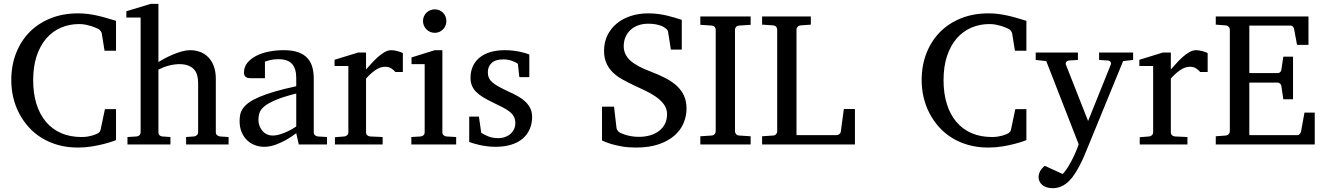

<svg xmlns="http://www.w3.org/2000/svg" viewBox="-20 -757 6941 1006"><path d="M587.9 -22.9Q585.9 -22 568.8 -15.9Q551.8 -9.8 524.4 -2.7Q497.1 4.4 461.7 10.3Q426.3 16.1 388.2 16.1Q332 16.1 284.4 2.7Q236.8 -10.7 198 -34.7Q159.2 -58.6 129.6 -91.8Q100.1 -125 79.8 -164.1Q59.6 -203.1 49.3 -247.1Q39.1 -291 39.1 -336.9Q39.1 -414.6 64.5 -479Q89.8 -543.5 135.7 -589.6Q181.6 -635.7 246.1 -661.4Q310.5 -687 389.2 -687Q413.6 -687 436.3 -684.3Q459 -681.6 482.4 -676.8Q505.9 -671.9 531.7 -664.6Q557.6 -657.2 587.9 -647.9V-491.2H527.8L513.2 -582Q512.2 -588.9 506.3 -595.7Q500.5 -602.5 496.1 -605Q490.2 -607.4 480.7 -611.8Q471.2 -616.2 458 -620.4Q444.8 -624.5 428.7 -627.7Q412.6 -630.9 394 -630.9Q342.8 -630.9 298.8 -611.8Q254.9 -592.8 222.7 -555.7Q190.4 -518.6 172.1 -463.6Q153.8 -408.7 153.8 -336.9Q153.8 -267.1 171.1 -211.9Q188.5 -156.7 221.2 -118.2Q253.9 -79.6 300.8 -59.3Q347.7 -39.1 407.2 -39.1Q424.8 -39.1 439.2 -41.5Q453.6 -43.9 464.4 -47.1Q475.1 -50.3 481 -53Q486.8 -55.7 487.8 -56.2Q495.6 -59.1 500.5 -64.5Q505.4 -69.8 506.8 -76.2L529.8 -185.1H587.9Z M955.1 0V-39.1L996.1 -42Q1004.9 -43 1011.5 -48.8Q1018.1 -54.7 1018.1 -64V-321.8Q1018.1 -343.3 1013.4 -361.3Q1008.8 -379.4 997.3 -392.6Q985.8 -405.8 966.8 -413.3Q947.8 -420.9 918.9 -420.9Q905.8 -420.9 891.1 -418.7Q876.5 -416.5 862.1 -412.6Q847.7 -408.7 834.2 -403.3Q820.8 -397.9 810.1 -392.1V-64Q810.1 -54.7 815.4 -48.8Q820.8 -43 830.1 -42L873 -39.1V0H647.9V-39.1L695.8 -42Q705.1 -43 710.9 -48.8Q716.8 -54.7 716.8 -64V-665H642.1V-698.2L770 -736.8H810.1V-432.1Q823.7 -440.4 843.8 -451.2Q863.8 -461.9 886.5 -471.4Q909.2 -481 932.4 -487.5Q955.6 -494.1 975.1 -494.1Q1003.9 -494.1 1028.6 -484.9Q1053.2 -475.6 1071.5 -457Q1089.8 -438.5 1100.3 -409.9Q1110.8 -381.3 1110.8 -342.8V-64Q1110.8 -54.7 1117.4 -48.8Q1124 -43 1132.8 -42L1177.7 -39.1V0Z M1532.2 -267.1Q1464.8 -250 1425.3 -233.4Q1385.7 -216.8 1365.5 -200Q1345.2 -183.1 1339.6 -165.8Q1334 -148.4 1334 -129.9Q1334 -114.3 1339.1 -99.4Q1344.2 -84.5 1353.8 -72.8Q1363.3 -61 1377.2 -54Q1391.1 -46.9 1409.2 -46.9Q1429.2 -46.9 1450.9 -54.2Q1472.7 -61.5 1490.7 -70.3Q1511.7 -80.6 1532.2 -94.2ZM1545.4 0 1532.2 -59.1Q1505.9 -39.1 1478 -23.4Q1465.8 -16.6 1452.1 -10.3Q1438.5 -3.9 1424.1 1.2Q1409.7 6.3 1394.8 9.3Q1379.9 12.2 1365.2 12.2Q1337.9 12.2 1314.2 2.9Q1290.5 -6.3 1272.9 -23.9Q1255.4 -41.5 1245.4 -66.4Q1235.4 -91.3 1235.4 -123Q1235.4 -141.6 1239 -158.2Q1242.7 -174.8 1253.9 -190.4Q1265.1 -206.1 1285.4 -220.5Q1305.7 -234.9 1338.6 -249Q1371.6 -263.2 1419.2 -277.1Q1466.8 -291 1532.2 -305.2V-348.1Q1532.2 -398.4 1509.8 -422.6Q1487.3 -446.8 1439 -446.8Q1412.6 -446.8 1394 -441.9Q1375.5 -437 1368.2 -434.1V-347.2H1295.4Q1288.6 -347.2 1282 -348.1Q1275.4 -349.1 1270 -352.3Q1264.6 -355.5 1261.5 -361.1Q1258.3 -366.7 1258.3 -376Q1258.3 -406.7 1276.9 -429Q1295.4 -451.2 1325.2 -465.8Q1355 -480.5 1392.1 -487.3Q1429.2 -494.1 1466.3 -494.1Q1512.7 -494.1 1543.2 -482.9Q1573.7 -471.7 1591.6 -451.7Q1609.4 -431.6 1616.7 -404.3Q1624 -377 1624 -344.2V-64Q1624 -54.7 1630.1 -48.8Q1636.2 -43 1645 -42L1693.4 -39.1V0Z M2051.8 -379.9Q2042 -391.1 2029.3 -399.2Q2016.6 -407.2 1998 -407.2Q1973.6 -407.2 1948.7 -390.9Q1923.8 -374.5 1897.9 -345.2V-64Q1897.9 -54.7 1903.8 -48.8Q1909.7 -43 1918.9 -42L1984.9 -39.1V0H1734.9V-38.1L1784.2 -42Q1793 -43 1799.1 -48.8Q1805.2 -54.7 1805.2 -64V-411.1H1732.9V-443.8L1856.9 -481.9H1897.9V-393.1Q1908.7 -404.8 1924.1 -422.1Q1939.5 -439.5 1957 -455.6Q1974.6 -471.7 1993.4 -482.9Q2012.2 -494.1 2029.8 -494.1Q2037.6 -494.1 2046.4 -492.7Q2055.2 -491.2 2063.5 -489Q2071.8 -486.8 2078.9 -484.1Q2085.9 -481.4 2090.8 -479V-379.9Z M2135.3 0V-39.1L2184.1 -42Q2193.4 -43 2199.2 -48.8Q2205.1 -54.7 2205.1 -64V-420.9H2136.2V-456.1L2258.3 -494.1H2297.9V-64Q2297.9 -54.7 2304 -48.8Q2310.1 -43 2318.8 -42L2370.1 -39.1V0ZM2318.8 -647Q2318.8 -634.3 2314.2 -622.8Q2309.6 -611.3 2301.3 -603Q2293 -594.7 2282 -589.8Q2271 -585 2258.3 -585Q2245.6 -585 2234.1 -589.8Q2222.7 -594.7 2214.4 -603Q2206.1 -611.3 2201.2 -622.8Q2196.3 -634.3 2196.3 -647Q2196.3 -659.7 2201.2 -670.9Q2206.1 -682.1 2214.4 -690.4Q2222.7 -698.7 2234.1 -703.4Q2245.6 -708 2258.3 -708Q2271 -708 2282 -703.4Q2293 -698.7 2301.3 -690.4Q2309.6 -682.1 2314.2 -670.9Q2318.8 -659.7 2318.8 -647Z M2768.1 -145Q2768.1 -108.4 2754.9 -79.1Q2741.7 -49.8 2717.3 -29.5Q2692.9 -9.3 2657.2 1.5Q2621.6 12.2 2577.1 12.2Q2554.2 12.2 2532.5 9.5Q2510.7 6.8 2492.4 2.7Q2474.1 -1.5 2460 -5.9Q2445.8 -10.3 2438.5 -13.2V-146H2489.3L2501.5 -61Q2516.6 -51.3 2538.8 -42.2Q2561 -33.2 2590.3 -33.2Q2611.8 -33.2 2628.4 -39.8Q2645 -46.4 2656.5 -57.1Q2668 -67.9 2674.1 -81.8Q2680.2 -95.7 2680.2 -110.8Q2680.2 -131.8 2671.9 -146.7Q2663.6 -161.6 2647.9 -173.6Q2632.3 -185.5 2609.6 -196.8Q2586.9 -208 2558.1 -222.2Q2530.8 -235.4 2509.8 -248.3Q2488.8 -261.2 2474.4 -276.1Q2460 -291 2452.6 -308.8Q2445.3 -326.7 2445.3 -349.1Q2445.3 -382.3 2457.3 -409.2Q2469.2 -436 2492.2 -454.8Q2515.1 -473.6 2548.6 -483.9Q2582 -494.1 2625.5 -494.1Q2647.5 -494.1 2667.5 -491.7Q2687.5 -489.3 2704.1 -485.8Q2720.7 -482.4 2733.4 -478.5Q2746.1 -474.6 2753.4 -471.2V-353H2701.2L2693.4 -422.9Q2682.6 -431.2 2661.6 -438.5Q2640.6 -445.8 2617.2 -445.8Q2575.7 -445.8 2555.9 -427Q2536.1 -408.2 2536.1 -378.9Q2536.1 -361.8 2541.7 -349.1Q2547.4 -336.4 2560.3 -325.2Q2573.2 -314 2594.5 -302.2Q2615.7 -290.5 2647.5 -275.9Q2673.8 -264.2 2695.8 -251.5Q2717.8 -238.8 2733.9 -223.1Q2750 -207.5 2759 -188.5Q2768.1 -169.4 2768.1 -145Z M3577.1 -188Q3577.1 -149.9 3562.3 -113.3Q3547.4 -76.7 3515.1 -47.9Q3482.9 -19 3432.6 -1.5Q3382.3 16.1 3312 16.1Q3271 16.1 3238.5 10.3Q3206.1 4.4 3182.6 -2.4Q3155.8 -10.7 3134.3 -21V-198.2H3197.3L3210.4 -85Q3211.4 -79.1 3216.6 -72.3Q3221.7 -65.4 3227.1 -63L3235.4 -58.6Q3242.7 -55.2 3255.4 -51Q3268.1 -46.9 3286.4 -43.5Q3304.7 -40 3328.1 -40Q3359.9 -40 3387 -48.1Q3414.1 -56.2 3433.6 -71.3Q3453.1 -86.4 3464.1 -108.4Q3475.1 -130.4 3475.1 -158.2Q3475.1 -188.5 3457.8 -211.2Q3440.4 -233.9 3414.3 -251.7Q3388.2 -269.5 3357.4 -283.7Q3326.7 -297.9 3299.3 -311Q3268.6 -325.7 3240.5 -341.3Q3212.4 -356.9 3191.2 -377.4Q3169.9 -397.9 3157.5 -425.5Q3145 -453.1 3145 -491.2Q3145 -535.6 3162.6 -571.8Q3180.2 -607.9 3211.2 -633.5Q3242.2 -659.2 3284.4 -673.1Q3326.7 -687 3376 -687Q3404.3 -687 3429.4 -683.6Q3454.6 -680.2 3476.3 -675Q3498 -669.9 3516.8 -664.1Q3535.6 -658.2 3552.2 -652.8V-497.1H3495.1L3480 -592.8Q3479 -597.7 3474.4 -602.5Q3469.7 -607.4 3465.3 -609.9Q3464.4 -610.4 3459 -614.3Q3453.6 -618.2 3443.1 -622.1Q3432.6 -626 3416.3 -629.4Q3399.9 -632.8 3377.4 -632.8Q3347.2 -632.8 3323.2 -624Q3299.3 -615.2 3282.7 -599.4Q3266.1 -583.5 3257.1 -562Q3248 -540.5 3248 -515.1Q3248 -492.2 3257.1 -473.4Q3266.1 -454.6 3283.9 -438.7Q3301.8 -422.9 3327.6 -409.2Q3353.5 -395.5 3387.2 -382.8Q3432.6 -365.7 3468 -347.2Q3503.4 -328.6 3527.6 -305.7Q3551.8 -282.7 3564.5 -254.2Q3577.1 -225.6 3577.1 -188Z M3649.4 0V-43L3709 -46.9Q3719.7 -47.9 3724.9 -54.7Q3730 -61.5 3730 -68.8V-602.1Q3730 -609.4 3724.9 -615.7Q3719.7 -622.1 3709 -623L3649.4 -627V-670.9H3913.1V-627L3852.1 -623Q3841.8 -622.1 3836.4 -615.7Q3831.1 -609.4 3831.1 -602.1V-68.8Q3831.1 -61.5 3836.4 -54.7Q3841.8 -47.9 3852.1 -46.9L3913.1 -43V0Z M3973.1 0V-43L4031.2 -46.9Q4042 -47.9 4047.1 -54.7Q4052.2 -61.5 4052.2 -68.8V-602.1Q4052.2 -609.4 4047.1 -616.2Q4042 -623 4031.2 -624L3973.1 -627.9V-670.9H4228.5V-627.9L4175.3 -624Q4164.6 -623 4158.9 -616.2Q4153.3 -609.4 4153.3 -602.1V-48.8H4363.3Q4370.1 -48.8 4377.2 -54Q4384.3 -59.1 4385.3 -65.9L4401.4 -186H4459.5V0Z M5357.9 -22.9Q5356 -22 5338.9 -15.9Q5321.8 -9.8 5294.4 -2.7Q5267.1 4.4 5231.7 10.3Q5196.3 16.1 5158.2 16.1Q5102.1 16.1 5054.4 2.7Q5006.8 -10.7 4968 -34.7Q4929.2 -58.6 4899.7 -91.8Q4870.1 -125 4849.9 -164.1Q4829.6 -203.1 4819.3 -247.1Q4809.1 -291 4809.1 -336.9Q4809.1 -414.6 4834.5 -479Q4859.9 -543.5 4905.8 -589.6Q4951.7 -635.7 5016.1 -661.4Q5080.6 -687 5159.2 -687Q5183.6 -687 5206.3 -684.3Q5229 -681.6 5252.4 -676.8Q5275.9 -671.9 5301.8 -664.6Q5327.6 -657.2 5357.9 -647.9V-491.2H5297.9L5283.2 -582Q5282.2 -588.9 5276.4 -595.7Q5270.5 -602.5 5266.1 -605Q5260.3 -607.4 5250.7 -611.8Q5241.2 -616.2 5228 -620.4Q5214.8 -624.5 5198.7 -627.7Q5182.6 -630.9 5164.1 -630.9Q5112.8 -630.9 5068.8 -611.8Q5024.9 -592.8 4992.7 -555.7Q4960.4 -518.6 4942.1 -463.6Q4923.8 -408.7 4923.8 -336.9Q4923.8 -267.1 4941.2 -211.9Q4958.5 -156.7 4991.2 -118.2Q5023.9 -79.6 5070.8 -59.3Q5117.7 -39.1 5177.2 -39.1Q5194.8 -39.1 5209.2 -41.5Q5223.6 -43.9 5234.4 -47.1Q5245.1 -50.3 5251 -53Q5256.8 -55.7 5257.8 -56.2Q5265.6 -59.1 5270.5 -64.5Q5275.4 -69.8 5276.9 -76.2L5299.8 -185.1H5357.9Z M5864.7 -437 5672.9 30.8Q5668 43 5659.2 63.5Q5650.4 84 5638.4 107.2Q5626.5 130.4 5612.1 152.8Q5597.7 175.3 5582 190.9Q5564 209 5542.2 219Q5520.5 229 5495.1 229Q5477.5 229 5463.9 224.4Q5450.2 219.7 5440.9 211.9Q5431.6 204.1 5426.8 193.6Q5421.9 183.1 5421.9 171.9Q5421.9 154.8 5429.4 140.4Q5437 126 5454.1 111.8L5547.9 154.8Q5560.1 142.6 5572.8 122.8Q5585.4 103 5596.7 81.1Q5607.9 59.1 5617.2 37.4Q5626.5 15.6 5631.8 -1L5461.9 -437L5406.7 -442.9V-481.9H5627.9V-442.9L5580.1 -439.9Q5571.8 -439 5566.9 -432.6Q5562 -426.3 5564.9 -418L5681.2 -123L5799.8 -418Q5803.2 -425.8 5798.8 -432.4Q5794.4 -439 5786.1 -439.9L5738.8 -442.9V-481.9H5917V-442.9Z M6268.6 -379.9Q6258.8 -391.1 6246.1 -399.2Q6233.4 -407.2 6214.8 -407.2Q6190.4 -407.2 6165.5 -390.9Q6140.6 -374.5 6114.7 -345.2V-64Q6114.7 -54.7 6120.6 -48.8Q6126.5 -43 6135.7 -42L6201.7 -39.1V0H5951.7V-38.1L6001 -42Q6009.8 -43 6015.9 -48.8Q6022 -54.7 6022 -64V-411.1H5949.7V-443.8L6073.7 -481.9H6114.7V-393.1Q6125.5 -404.8 6140.9 -422.1Q6156.2 -439.5 6173.8 -455.6Q6191.4 -471.7 6210.2 -482.9Q6229 -494.1 6246.6 -494.1Q6254.4 -494.1 6263.2 -492.7Q6272 -491.2 6280.3 -489Q6288.6 -486.8 6295.7 -484.1Q6302.7 -481.4 6307.6 -479V-379.9Z M6350.1 0V-43L6401.9 -46.9Q6412.6 -47.9 6418.2 -54.7Q6423.8 -61.5 6423.8 -68.8V-602.1Q6423.8 -609.4 6418.2 -616.2Q6412.6 -623 6401.9 -624L6350.1 -627.9V-670.9H6835.9V-522H6775.9L6760.7 -604Q6759.8 -611.3 6754.6 -617.2Q6749.5 -623 6742.7 -623H6525.9V-374H6675.8Q6682.6 -374 6688.2 -379.9Q6693.8 -385.7 6693.8 -391.1L6704.1 -460H6754.9V-236.8H6704.1L6693.8 -306.2Q6693.8 -311.5 6688 -317.9Q6682.1 -324.2 6675.8 -324.2H6525.9V-48.8H6778.8Q6785.2 -48.8 6790.5 -55.7Q6795.9 -62.5 6796.9 -67.9L6814.9 -167H6868.7V0Z"/></svg>

Font: Charis SIL CyrE
Style: Regular
Weight: 400
Foundry: SIL International
Version: Version 5.000